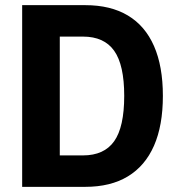

<svg xmlns="http://www.w3.org/2000/svg" viewBox="-20 -725 701 745"><path d="M66 0V-705H311Q409 -705 476 -665Q543 -625 577.5 -546.5Q612 -468 612 -353Q612 -238 577.5 -159.5Q543 -81 476 -40.5Q409 0 311 0ZM212 -122H302Q384 -122 423 -177Q462 -232 462 -353Q462 -473 423 -528Q384 -583 302 -583H212Z"/></svg>

Font: Nunito Sans 10pt Condensed ExtraBold
Style: Regular
Weight: 800
Width: 3
Designer: Vernon Adams
Foundry: Vernon Adams
Version: Version 3.101;gftools[0.9.27]